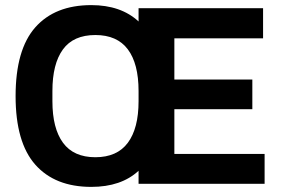

<svg xmlns="http://www.w3.org/2000/svg" viewBox="-20 -719 1098 751"><path d="M337 12Q195 12 118 -75Q41 -162 41 -343Q41 -525 118 -612Q195 -699 337 -699Q453 -699 522 -635V-687H1009V-569H662V-408H967V-292H662V-117H1015V0H522V-51Q454 12 337 12ZM353 -104Q438 -104 480 -160.5Q522 -217 522 -323V-363Q522 -470 480 -526Q438 -582 353 -582Q267 -582 226 -525.5Q185 -469 185 -363V-323Q185 -217 226.5 -160.5Q268 -104 353 -104Z"/></svg>

Font: Archivo SemiCondensed
Style: Bold
Weight: 680
Width: 4
Designer: Hector Gatti
Foundry: Omnibus-Type
Version: Version 2.001; ttfautohint (v1.8.3)